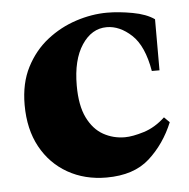

<svg xmlns="http://www.w3.org/2000/svg" viewBox="-42 -517 565 573"><g transform="rotate(-5 240.5 -230.0)"><path d="M255 15Q190 15 139 -14Q88 -43 59 -96Q30 -149 30 -222Q30 -287 54.5 -334.5Q79 -382 118.5 -413Q158 -444 205.5 -459.5Q253 -475 299 -475Q334 -475 375 -467.5Q416 -460 440 -443V-290H417Q404 -366 368.5 -399Q333 -432 294 -432Q249 -432 219.5 -387.5Q190 -343 190 -266Q190 -206 208 -169.5Q226 -133 255.5 -116.5Q285 -100 320 -100Q343 -100 377 -110.5Q411 -121 441 -149L457 -133Q431 -70 384 -27.5Q337 15 255 15Z"/></g></svg>

Font: Bona Nova
Style: Bold
Weight: 700
Designer: Mateusz Machalski
Foundry: Capitalics
Version: Version 4.001; ttfautohint (v1.8.3)